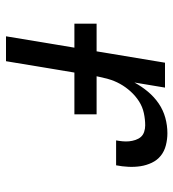

<svg xmlns="http://www.w3.org/2000/svg" viewBox="11 -589 578 640"><g transform="rotate(90 300.0 -269.0)"><path d="M101 0 189 -530H272L255 -428Q268 -452 285.5 -473Q303 -494 325 -509Q347 -524 372.5 -531Q398 -538 424 -538Q444 -538 464 -533Q484 -528 499 -516Q514 -504 522.5 -486Q531 -468 534 -448.5Q537 -429 536 -408Q535 -387 531 -367H448Q450 -378 451 -389Q452 -400 451 -410.5Q450 -421 446.5 -431.5Q443 -442 436.5 -449.5Q430 -457 419.5 -460.5Q409 -464 398 -464Q378 -464 357 -459.5Q336 -455 318 -443.5Q300 -432 285 -415.5Q270 -399 259.5 -380Q249 -361 243.5 -341Q238 -321 234 -301L184 0ZM59 -228V-302H361V-228Z"/></g></svg>

Font: Iosevka Curly Extended
Style: Italic
Weight: 400
Width: 7
Italic angle: -9°
Monospace: yes
Designer: Belleve Invis
Foundry: Belleve Invis
Version: Version 11.1.0; ttfautohint (v1.8.3)